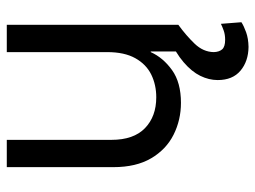

<svg xmlns="http://www.w3.org/2000/svg" viewBox="-115 -441 767 577"><g transform="rotate(-90 268.5 -152.5)"><path d="M400.4 -213.9V-515.6H482.4V0H402.3V-83H400.4Q383.8 -45.9 346.4 -19Q309.1 7.8 248 7.8Q196.3 7.8 152.1 -14.4Q107.9 -36.6 81.3 -81.8Q54.7 -127 54.7 -195.3V-515.6H136.7V-201.2Q136.7 -134.3 171.9 -100.3Q207 -66.4 264.6 -66.4Q302.2 -66.4 333 -81.5Q363.8 -96.7 382.1 -129.4Q400.4 -162.1 400.4 -213.9ZM416 210.9Q373 210.4 344.7 186.8Q316.4 163.1 316.4 118.2Q316.4 91.8 329.1 65.9Q341.8 40 369.9 15.9Q397.9 -8.3 444.3 -29.3L482.4 0Q450.7 22.9 425.8 48.8Q400.9 74.7 400.4 106.4Q400.9 122.6 408.7 131.6Q416.5 140.6 437.5 140.6Q453.1 140.6 465.3 136.2Q477.5 131.8 485.4 127.9L490.2 189.5Q479 196.8 460.2 203.6Q441.4 210.4 416 210.9Z"/></g></svg>

Font: Inter Display V
Style: Regular
Weight: 400
Designer: Rasmus Andersson
Foundry: rsms
Version: Version 3.015;git-src